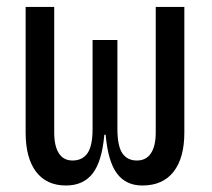

<svg xmlns="http://www.w3.org/2000/svg" viewBox="-20 -538 626 567"><path d="M400.4 9.8Q351.6 9.8 325.2 -25.9Q298.8 -61.5 292 -140.1H288.1Q281.2 -61.5 253.7 -25.9Q226.1 9.8 174.8 9.8Q117.2 9.8 86.4 -31Q55.7 -71.8 55.7 -146.5V-517.6H140.1V-146.5Q140.1 -106.9 153.8 -85.4Q167.5 -64 194.3 -64Q223.1 -64 238.3 -85.4Q253.4 -106.9 253.4 -157.7V-419.9H326.7V-157.7Q326.7 -106.9 341.3 -85.4Q356 -64 384.3 -64Q411.6 -64 425.8 -85.4Q439.9 -106.9 439.9 -146.5V-517.6H524.4V-146.5Q524.4 -71.8 492.7 -31Q460.9 9.8 400.4 9.8Z"/></svg>

Font: Cascadia Mono SemiLight
Style: Regular
Weight: 350
Monospace: yes
Designer: Aaron Bell
Foundry: Saja Typeworks
Version: Version 2404.023; ttfautohint (v1.8.4)